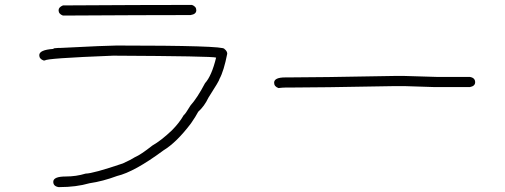

<svg xmlns="http://www.w3.org/2000/svg" viewBox="-20 -600 2040 776"><path d="M755.9 -580.1Q773.4 -573.7 773.4 -558.6Q773.4 -542.5 750 -539.1Q575.2 -539.1 234.4 -537.1Q216.8 -543.5 216.8 -558.6Q216.8 -570.8 234.4 -578.1Q563.5 -580.1 755.9 -580.1ZM451.2 -416Q886.7 -416 886.7 -402.3Q898.4 -393.6 898.4 -382.8Q884.8 -313.5 867.2 -281.2Q867.2 -274.9 822.3 -205.1Q806.2 -170.9 781.2 -148.4Q771 -128.9 752 -101.6Q693.8 -24.4 640.6 7.8Q523.4 94.7 453.1 111.3Q395.5 132.8 341.8 140.6Q287.6 156.2 220.7 156.2H216.8Q195.3 152.8 195.3 134.8Q195.3 113.3 246.1 113.3Q288.1 113.3 326.2 101.6Q355.5 101.6 476.6 60.5Q509.8 45.4 525.4 35.2Q548.8 25.4 595.7 -11.7Q630.9 -31.7 673.8 -72.3Q704.6 -103 722.7 -134.8Q728 -137.2 750 -173.8Q777.3 -204.1 808.6 -263.7Q835.4 -293 853.5 -367.2Q839.4 -373 437.5 -375Q162.1 -364.3 162.1 -355.5H156.2Q138.7 -361.8 138.7 -377Q138.7 -398.4 195.3 -402.3Q195.3 -405.8 214.8 -406.2H222.7Q415 -416 451.2 -416Z M1572.3 -293H1615.2Q1732.4 -289.1 1746.1 -289.1H1878.9Q1900.4 -285.6 1900.4 -267.6Q1900.4 -252 1878.9 -248H1738.3Q1626 -252 1613.3 -252H1578.1Q1261.2 -246.1 1144.5 -246.1H1132.8Q1122.1 -246.1 1105.5 -244.1Q1087.9 -250.5 1087.9 -265.6Q1087.9 -287.1 1132.8 -287.1H1144.5Q1257.8 -287.1 1572.3 -293Z"/></svg>

Font: CEF Fonts CJK
Style: Regular
Weight: 400
Designer: PartyBoss (派对大魔王)
Version: Release 2.25